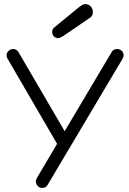

<svg xmlns="http://www.w3.org/2000/svg" viewBox="-20 -915 634 941"><path d="M265.1 -728Q252.9 -728 244.4 -736.8Q235.8 -745.6 235.8 -757.8Q235.8 -772 244.1 -778.8L367.2 -879.9Q386.7 -895 397.9 -895Q413.6 -895 424.3 -883.8Q435.1 -872.6 435.1 -856Q435.1 -838.4 423.8 -830.1L289.1 -737.8Q273.4 -728 265.1 -728ZM187 5.9Q173.8 5.9 164.8 -3.7Q155.8 -13.2 155.8 -25.9Q155.8 -35.2 162.1 -44.9L259.8 -210L19 -624Q12.2 -633.8 12.2 -644Q12.2 -656.2 22 -665.5Q31.7 -674.8 44.9 -674.8Q61.5 -674.8 70.8 -659.2L296.9 -272L526.9 -659.2Q535.2 -674.8 554.2 -674.8Q566.9 -674.8 576.4 -666Q585.9 -657.2 585.9 -644Q585.9 -634.8 577.1 -621.1L213.9 -9.8Q206.1 5.9 187 5.9Z"/></svg>

Font: Comic Neue
Style: Regular
Weight: 400
Designer: Craig Rozynski
Foundry: Craig Rozynski
Version: Version 2.003;hotconv 1.0.109;makeotfexe 2.5.65596